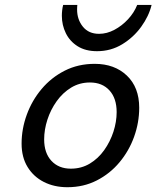

<svg xmlns="http://www.w3.org/2000/svg" viewBox="-20 -762 647 794"><path d="M69.3 -168Q69.3 -229 90.8 -287.8Q112.3 -346.7 152.1 -394Q191.9 -441.4 247.6 -469.7Q303.2 -498 371.6 -498Q453.6 -498 504.6 -449.5Q555.7 -400.9 555.7 -316.4Q555.7 -255.4 534.7 -196.8Q513.7 -138.2 474.4 -91.1Q435.1 -43.9 380.4 -15.9Q325.7 12.2 258.8 12.2Q204.1 12.2 161.4 -9.5Q118.7 -31.2 94 -71.5Q69.3 -111.8 69.3 -168ZM352.1 -420.9Q309.1 -420.9 274.2 -399.7Q239.3 -378.4 214.4 -343.5Q189.5 -308.6 176 -267.1Q162.6 -225.6 162.6 -185.5Q162.6 -129.4 192.6 -96.9Q222.7 -64.5 272.9 -64.5Q316.4 -64.5 351.3 -85.4Q386.2 -106.4 410.9 -141.1Q435.5 -175.8 449 -217Q462.4 -258.3 462.4 -298.3Q462.4 -355.5 432.6 -388.2Q402.8 -420.9 352.1 -420.9ZM547.4 -741.7H606.9Q595.7 -695.3 564 -651.4Q532.2 -607.4 485.4 -578.9Q438.5 -550.3 381.3 -550.3Q333.5 -550.3 301 -570.8Q268.6 -591.3 252.2 -624.8Q235.8 -658.2 235.8 -696.8Q235.8 -708 237.1 -719.2Q238.3 -730.5 241.2 -741.7H299.8Q299.3 -736.8 299.1 -732.4Q298.8 -728 298.8 -723.1Q298.8 -681.2 322.8 -651.6Q346.7 -622.1 389.6 -622.1Q421.9 -622.1 453.1 -638.7Q484.4 -655.3 509.5 -682.4Q534.7 -709.5 547.4 -741.7Z"/></svg>

Font: Andika
Style: Italic
Weight: 400
Italic angle: -14°
Designer: Victor Gaultney, Annie Olsen, Julie Remington, Don Collingsworth, Eric Hays, Becca Hirsbrunner
Foundry: SIL International
Version: Version 6.101